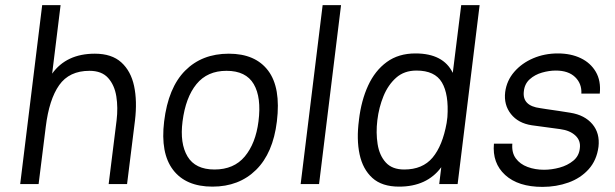

<svg xmlns="http://www.w3.org/2000/svg" viewBox="-20 -720 2407 751"><path d="M436 -249Q442 -299 435 -343Q428 -387 403 -415Q378 -443 330 -443Q251 -443 211.5 -387Q172 -331 159 -224L131 0H59L145 -700H217L184 -432Q240 -510 351 -510Q417 -510 454.5 -476Q492 -442 504.5 -383.5Q517 -325 508 -249L477 0H405Z M622 -245Q638 -377 704 -443.5Q770 -510 875 -510Q979 -510 1029 -443.5Q1079 -377 1063 -245Q1048 -121 981.5 -55.5Q915 10 811 10Q707 10 657 -55.5Q607 -121 622 -245ZM819 -57Q895 -57 937.5 -108Q980 -159 991 -245Q1003 -339 972.5 -391Q942 -443 866 -443Q791 -443 748.5 -391Q706 -339 694 -245Q683 -159 713.5 -108Q744 -57 819 -57Z M1242 -700H1314L1228 0H1156Z M1605 -511Q1714 -511 1751 -435L1784 -700H1856L1770 0H1698L1706 -66Q1650 10 1541 10Q1474 10 1436.5 -24Q1399 -58 1386.5 -116.5Q1374 -175 1384 -250V-251Q1393 -327 1420 -385.5Q1447 -444 1493 -477.5Q1539 -511 1605 -511ZM1609 -444Q1561 -444 1529.5 -416Q1498 -388 1480 -344Q1462 -300 1456 -250Q1450 -201 1457 -156.5Q1464 -112 1489 -84.5Q1514 -57 1561 -57Q1633 -57 1672 -103.5Q1711 -150 1727 -239L1730 -262Q1736 -351 1708.5 -397.5Q1681 -444 1609 -444Z M2102 11Q2007 11 1956 -35.5Q1905 -82 1912 -158H1984Q1981 -123 1997.5 -100.5Q2014 -78 2043.5 -67Q2073 -56 2108 -56Q2138 -56 2169 -64.5Q2200 -73 2222.5 -91.5Q2245 -110 2248 -140Q2252 -170 2230.5 -190Q2209 -210 2171 -215Q2143 -219 2115.5 -222.5Q2088 -226 2060 -230Q2007 -238 1978.5 -274Q1950 -310 1956 -360Q1962 -405 1991.5 -439Q2021 -473 2065.5 -492Q2110 -511 2162 -511Q2213 -511 2251.5 -492.5Q2290 -474 2310.5 -439Q2331 -404 2326 -354H2254Q2256 -393 2229.5 -418.5Q2203 -444 2154 -444Q2128 -444 2100 -436Q2072 -428 2052 -410Q2032 -392 2029 -363Q2022 -306 2093 -297Q2097 -296 2118.5 -293Q2140 -290 2166.5 -286Q2193 -282 2211 -279Q2267 -270 2297 -234.5Q2327 -199 2321 -146Q2314 -93 2282.5 -58Q2251 -23 2203.5 -6Q2156 11 2102 11Z"/></svg>

Font: Haskoy
Style: Italic
Weight: 400
Designer: Ertekin Erdin
Foundry: Ertekin Erdin
Version: Version 2.000; ttfautohint (v1.8.4.7-5d5b)